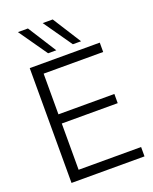

<svg xmlns="http://www.w3.org/2000/svg" viewBox="-166 -1008 878 1100"><g transform="rotate(-20 273.0 -458.5)"><path d="M75 0V-700H502V-643H139V-395H480V-339H139V-57H520V0ZM354 -744 233 -917H294L404 -744ZM203 -744 82 -917H143L253 -744Z"/></g></svg>

Font: Georama ExtraCondensed Thin Light
Style: Regular
Weight: 300
Version: Version 1.001